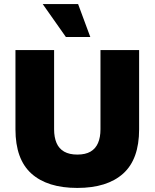

<svg xmlns="http://www.w3.org/2000/svg" viewBox="-20 -914 760 944"><path d="M360 10Q213 10 134.5 -60.5Q56 -131 56 -278V-668H246V-278Q246 -239 258 -211Q270 -183 295.5 -168.5Q321 -154 360 -154Q400 -154 425 -168.5Q450 -183 462 -211Q474 -239 474 -278V-668H664V-278Q664 -131 585.5 -60.5Q507 10 360 10ZM304 -732 190 -894H364L424 -732Z"/></svg>

Font: Gantari Black
Style: Regular
Weight: 900
Version: Version 1.000